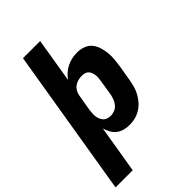

<svg xmlns="http://www.w3.org/2000/svg" viewBox="-289 -842 1163 1163"><g transform="rotate(-45 292.5 -260.0)"><path d="M-15 215 142 -735H289L242 -449Q255 -468 273 -483.5Q291 -499 311.5 -509Q332 -519 354 -523.5Q376 -528 398 -528Q425 -528 450.5 -519Q476 -510 492.5 -490.5Q509 -471 517 -446Q525 -421 528 -394.5Q531 -368 528.5 -340Q526 -312 522 -285L505 -185Q501 -161 494.5 -137.5Q488 -114 476 -92Q464 -70 447 -50.5Q430 -31 408 -17.5Q386 -4 362 2Q338 8 314 8Q290 8 267.5 2Q245 -4 228 -17.5Q211 -31 200 -50.5Q189 -70 183 -92L132 215ZM272 -112Q289 -112 306 -119Q323 -126 334.5 -140Q346 -154 352.5 -171Q359 -188 362 -204L378 -304Q380 -317 381 -329Q382 -341 380 -353Q378 -365 374 -375.5Q370 -386 362 -394Q354 -402 342 -405Q330 -408 318 -408Q302 -408 285.5 -403.5Q269 -399 255.5 -389Q242 -379 233.5 -363.5Q225 -348 223 -332L206 -232Q204 -218 203 -204Q202 -190 203.5 -177Q205 -164 210 -151.5Q215 -139 224 -129.5Q233 -120 245.5 -116Q258 -112 272 -112Z"/></g></svg>

Font: Iosevka SS04 Heavy Extended
Style: Italic
Weight: 900
Width: 7
Italic angle: -9°
Monospace: yes
Designer: Belleve Invis
Foundry: Belleve Invis
Version: Version 19.0.0; ttfautohint (v1.8.4)